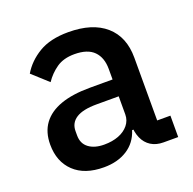

<svg xmlns="http://www.w3.org/2000/svg" viewBox="-102 -635 753 750"><g transform="rotate(-20 274.5 -260.0)"><path d="M520 0H459Q429 0 407.5 -13.5Q386 -27 375 -52Q364 -77 364 -111V-120L395 -87H360Q345 -39 305 -13.5Q265 12 208 12Q128 12 84 -30Q40 -72 40 -143Q40 -195 65.5 -229.5Q91 -264 140 -281.5Q189 -299 262 -299H356V-343Q356 -390 330 -416.5Q304 -443 249 -443Q204 -443 174.5 -422.5Q145 -402 125 -372L60 -431Q86 -475 133.5 -503.5Q181 -532 256 -532Q356 -532 410.5 -484.5Q465 -437 465 -350V-89H520ZM356 -229H264Q207 -229 179 -211Q151 -193 151 -159V-141Q151 -107 175 -89Q199 -71 239 -71Q273 -71 299 -81Q325 -91 340.5 -110Q356 -129 356 -154Z"/></g></svg>

Font: IBM Plex Sans Medium
Style: Regular
Weight: 500
Designer: Mike Abbink, Paul van der Laan, Pieter van Rosmalen
Foundry: Bold Monday
Version: Version 3.201